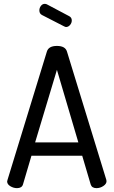

<svg xmlns="http://www.w3.org/2000/svg" viewBox="-20 -975 590 995"><path d="M68 0Q50 0 33.5 -10Q17 -20 17 -35Q17 -37 19 -43L223 -708Q232 -737 275 -737Q318 -737 327 -708L531 -43Q531 -41 531.5 -39Q532 -37 532 -36Q532 -22 515.5 -11Q499 0 480 0Q456 0 450 -19L406 -168H143L99 -19Q93 0 68 0ZM162 -237H386L275 -613ZM311 -839 198 -897Q184 -904 184 -921Q184 -934 192 -944.5Q200 -955 212 -955Q216 -955 222 -953L339 -891Q352 -884 352 -869Q352 -856 343 -845.5Q334 -835 322 -835Q319 -835 311 -839Z"/></svg>

Font: Dosis
Style: Medium
Weight: 500
Designer: Edgar Tolentino, Pablo Impallari, Igino Marini
Foundry: Edgar Tolentino, Pablo Impallari, Igino Marini
Version: Version 1.007